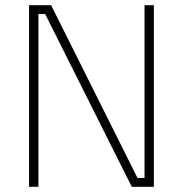

<svg xmlns="http://www.w3.org/2000/svg" viewBox="-20 -720 705 740"><path d="M92 0V-700H177L510 -34H537V-700H573V0H488L154 -666H128V0Z"/></svg>

Font: Titillium Web ExtraLight
Style: Regular
Weight: 275
Version: Version 1.002;PS 57.000;hotconv 1.0.70;makeotf.lib2.5.55311